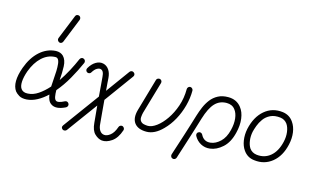

<svg xmlns="http://www.w3.org/2000/svg" viewBox="-104 -1046 2502 1526"><g transform="rotate(15 1147.5 -283.0)"><path d="M149 13Q109 15 86.5 1Q64 -13 53 -27Q30 -59 30.5 -108Q31 -157 54 -221Q87 -312 145 -364Q203 -416 276 -420Q315 -421 338 -398Q365 -370 367 -317.5Q369 -265 364 -204Q396 -251 424 -303.5Q452 -356 473 -405Q478 -415 487 -418.5Q496 -422 504 -418Q514 -414 517.5 -405Q521 -396 518 -387Q487 -317 447 -246.5Q407 -176 359 -120Q359 -91 363 -68.5Q367 -46 378 -38Q396 -25 448 -52Q457 -57 466.5 -53.5Q476 -50 480 -41Q485 -32 481.5 -22.5Q478 -13 469 -8Q393 29 352 1Q335 -10 326.5 -29Q318 -48 315 -72Q276 -35 234 -12.5Q192 10 149 13ZM147 -35Q190 -37 231.5 -65Q273 -93 312 -137Q313 -152 314 -168.5Q315 -185 316 -201Q319 -234 320 -267Q321 -300 318 -326.5Q315 -353 304 -365Q301 -368 295.5 -370.5Q290 -373 279 -372Q221 -369 174 -325.5Q127 -282 98 -205Q80 -154 78 -115Q76 -76 91 -56Q109 -32 147 -35ZM313 -507Q309 -497 300 -493Q291 -489 282 -493Q273 -498 269 -506.5Q265 -515 269 -525L350 -725Q354 -736 362.5 -739Q371 -742 381 -739Q390 -735 393.5 -726Q397 -717 394 -708Z M811 173Q780 169 751.5 141.5Q723 114 718 53Q716 31 712.5 -6Q709 -43 705 -86L522 164Q517 171 507 173Q497 175 489 170Q470 155 484 136L699 -158Q695 -208 691.5 -251.5Q688 -295 686 -317Q683 -368 655 -373Q643 -376 625.5 -366Q608 -356 591 -328Q587 -320 577 -317.5Q567 -315 559 -320Q551 -325 548.5 -334Q546 -343 551 -352Q573 -391 604.5 -409.5Q636 -428 667 -420Q695 -413 713 -387Q731 -361 734 -321Q735 -305 737 -277.5Q739 -250 742 -217L883 -411Q889 -419 899 -420.5Q909 -422 916 -416Q925 -410 926.5 -400.5Q928 -391 922 -383L748 -144Q753 -87 757.5 -34Q762 19 765 48Q767 82 781 102.5Q795 123 817 125Q840 128 867.5 106.5Q895 85 912 35Q915 26 924 21.5Q933 17 942 20Q951 24 955.5 32.5Q960 41 957 50Q934 119 891.5 148Q849 177 811 173Z M1135 14Q1066 14 1036 -25Q1006 -65 1026 -136L1103 -403Q1105 -412 1114 -416.5Q1123 -421 1132 -419Q1142 -416 1146.5 -407.5Q1151 -399 1148 -389L1071 -124Q1067 -108 1065.5 -88Q1064 -68 1074 -55Q1084 -42 1101.5 -38Q1119 -34 1135 -34Q1167 -34 1205.5 -62.5Q1244 -91 1278.5 -141Q1313 -191 1335.5 -256.5Q1358 -322 1358 -396Q1358 -405 1364.5 -412.5Q1371 -420 1381 -420Q1391 -420 1398 -412.5Q1405 -405 1405 -396Q1405 -334 1388 -270.5Q1371 -207 1340.5 -151Q1310 -95 1268 -53Q1203 14 1135 14Z M1391 166Q1382 163 1378 154.5Q1374 146 1376 137Q1376 136 1384 111.5Q1392 87 1405 47Q1418 7 1433 -39.5Q1448 -86 1462 -131.5Q1476 -177 1487 -213Q1498 -249 1513.5 -285.5Q1529 -322 1552.5 -352.5Q1576 -383 1611 -401.5Q1646 -420 1694 -420Q1763 -420 1802 -370Q1830 -335 1837 -280.5Q1844 -226 1828 -163Q1808 -80 1759.5 -36.5Q1711 7 1658 13Q1617 18 1582 -1Q1547 -20 1527 -57Q1523 -66 1525.5 -75.5Q1528 -85 1538 -89Q1546 -94 1555.5 -91Q1565 -88 1570 -79Q1596 -26 1653 -34Q1692 -39 1729 -73.5Q1766 -108 1782 -174Q1795 -226 1790 -270Q1785 -314 1764 -340Q1740 -372 1694 -372Q1636 -372 1598 -331.5Q1560 -291 1532 -199Q1521 -163 1507 -117.5Q1493 -72 1478 -25Q1463 22 1450.5 61.5Q1438 101 1430 125.5Q1422 150 1422 151Q1419 160 1410 165Q1401 170 1391 166Z M2022 11Q1965 5 1932 -42Q1909 -74 1902 -120Q1895 -166 1905 -215Q1928 -319 1992 -373.5Q2056 -428 2144 -417Q2201 -409 2232 -363Q2256 -329 2262.5 -281.5Q2269 -234 2257 -181Q2235 -82 2171 -30Q2107 22 2022 11ZM2029 -36Q2095 -28 2143.5 -68.5Q2192 -109 2211 -191Q2221 -234 2216 -272.5Q2211 -311 2194 -336Q2173 -365 2137 -370Q2088 -376 2054 -359.5Q2020 -343 1999.5 -314.5Q1979 -286 1968 -256Q1957 -226 1952 -205Q1944 -167 1949 -130.5Q1954 -94 1970 -70Q1991 -41 2029 -36Z"/></g></svg>

Font: Zen Kurenaido
Style: Regular
Weight: 400
Designer: Yoshimichi Ohira
Foundry: Positype
Version: Version 1.001